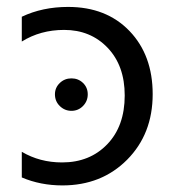

<svg xmlns="http://www.w3.org/2000/svg" viewBox="-20 -532 515 563"><path d="M43.9 -11.7V-86.9Q96.7 -55.7 162.1 -55.7Q243.2 -55.7 294.4 -108.9Q345.7 -162.1 345.7 -252Q345.7 -339.4 295.7 -391.8Q245.6 -444.3 168 -444.3Q98.6 -444.3 43.9 -410.2V-482.9Q104.5 -511.7 179.7 -511.7Q292 -511.7 359.9 -440.9Q427.7 -370.1 427.7 -255.9Q427.7 -139.2 352.8 -63.7Q277.8 11.7 163.1 11.7Q98.6 11.7 43.9 -11.7ZM189.5 -207Q169.9 -207 155.5 -220.9Q141.1 -234.9 141.1 -255.4Q141.1 -274.9 155.3 -288.6Q169.4 -302.2 189.5 -302.2Q209.5 -302.2 223.4 -288.8Q237.3 -275.4 237.3 -255.4Q237.3 -235.4 223.4 -221.2Q209.5 -207 189.5 -207Z"/></svg>

Font: Segoe UI Historic
Style: Regular
Weight: 400
Foundry: Microsoft Corporation
Version: Version 1.03